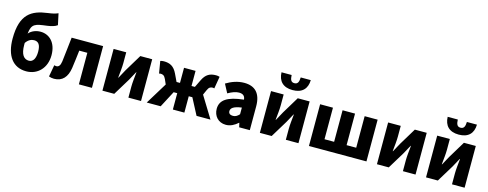

<svg xmlns="http://www.w3.org/2000/svg" viewBox="-27 -1679 6429 2528"><g transform="rotate(15 3187.5 -415.0)"><path d="M216 -342C249 -391 290 -409 327 -409C382 -409 417 -376 417 -276C417 -186 387 -130 328 -130C259 -130 216 -187 216 -314ZM545 -835C508 -819 475 -810 406 -801C195 -773 47 -693 47 -357C47 -123 148 14 330 14C485 14 599 -102 599 -276C599 -452 498 -539 381 -539C319 -539 260 -516 221 -471C236 -611 286 -617 443 -637C494 -644 548 -657 578 -681Z M709 14C822 14 886 -58 905 -185C917 -265 926 -349 936 -430H1046V0H1224V-569H795C782 -458 771 -345 757 -235C749 -176 727 -154 697 -154C686 -154 677 -157 668 -159L639 1C661 9 682 14 709 14Z M1367 0H1528L1668 -230C1686 -262 1714 -315 1733 -349H1737C1730 -279 1721 -204 1721 -148V0H1893V-569H1731L1592 -339C1575 -306 1545 -254 1527 -220H1523C1530 -289 1539 -365 1539 -421V-569H1367Z M2660 -293 2690 -360C2709 -405 2732 -414 2760 -414C2768 -414 2775 -412 2782 -410L2810 -575C2795 -580 2779 -583 2762 -583C2678 -583 2622 -555 2579 -464L2530 -363H2484V-569H2327V-363H2280L2232 -464C2189 -555 2132 -583 2049 -583C2031 -583 2016 -580 2001 -575L2029 -410C2036 -412 2043 -414 2051 -414C2079 -414 2102 -405 2122 -360L2151 -294L1971 0H2161L2278 -223H2327V0H2484V-223H2533L2650 0H2840Z M3051 14C3114 14 3167 -15 3214 -57H3218L3231 0H3376V-323C3376 -501 3293 -583 3146 -583C3057 -583 2976 -553 2901 -508L2963 -391C3020 -423 3067 -441 3112 -441C3170 -441 3194 -414 3198 -368C2976 -344 2882 -279 2882 -159C2882 -64 2946 14 3051 14ZM3112 -124C3075 -124 3051 -140 3051 -173C3051 -213 3087 -245 3198 -260V-169C3172 -141 3148 -124 3112 -124Z M3513 0H3674L3814 -230C3832 -262 3860 -315 3879 -349H3883C3876 -279 3867 -204 3867 -148V0H4039V-569H3877L3738 -339C3721 -306 3691 -254 3673 -220H3669C3676 -289 3685 -365 3685 -421V-569H3513ZM3782 -655C3914 -655 3979 -727 3981 -844H3844C3842 -781 3827 -749 3782 -749C3736 -749 3723 -781 3720 -844H3582C3586 -727 3650 -655 3782 -655Z M4182 0H4966V-569H4789V-139H4658V-569H4488V-139H4357V-569H4182Z M5109 0H5270L5410 -230C5428 -262 5456 -315 5475 -349H5479C5472 -279 5463 -204 5463 -148V0H5635V-569H5473L5334 -339C5317 -306 5287 -254 5269 -220H5265C5272 -289 5281 -365 5281 -421V-569H5109Z M5778 0H5939L6079 -230C6097 -262 6125 -315 6144 -349H6148C6141 -279 6132 -204 6132 -148V0H6304V-569H6142L6003 -339C5986 -306 5956 -254 5938 -220H5934C5941 -289 5950 -365 5950 -421V-569H5778ZM6047 -655C6179 -655 6244 -727 6246 -844H6109C6107 -781 6092 -749 6047 -749C6001 -749 5988 -781 5985 -844H5847C5851 -727 5915 -655 6047 -655Z"/></g></svg>

Font: Noto Sans CJK JP Black
Style: Regular
Weight: 900
Designer: Ryoko NISHIZUKA (kana & ideographs); Paul D. Hunt (Latin, Greek & Cyrillic); Wenlong ZHANG (bopomofo); Sandoll Communica
Foundry: Adobe Systems Incorporated
Version: Version 1.004;PS 1.004;hotconv 1.0.82;makeotf.lib2.5.63406